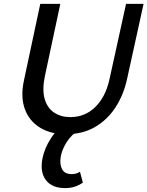

<svg xmlns="http://www.w3.org/2000/svg" viewBox="-20 -678 758 987"><path d="M319 12Q241 12 185.5 -22Q130 -56 107.5 -118Q85 -180 103 -264L187 -658H290L211 -288Q196 -217 209.5 -170Q223 -123 258 -99.5Q293 -76 341 -76Q417 -76 469.5 -127.5Q522 -179 542 -267L628 -658H718L633 -271Q615 -189 573 -125Q531 -61 467.5 -24.5Q404 12 319 12ZM315 289Q248 289 216.5 248.5Q185 208 198 138Q208 85 242 32.5Q276 -20 336 -62L392 -15Q347 14 322.5 53Q298 92 292 129Q286 168 299.5 192.5Q313 217 349 217Q361 217 371.5 214Q382 211 391 205L406 261Q383 276 361.5 282.5Q340 289 315 289Z"/></svg>

Font: Ysabeau SemiBold
Style: Italic
Weight: 600
Italic angle: -12°
Designer: Christian Thalmann (Catharsis Fonts)
Version: Version 2.002